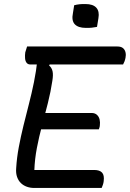

<svg xmlns="http://www.w3.org/2000/svg" viewBox="-20 -930 642 950"><path d="M347 -904Q353 -906 360 -907Q367 -908 374 -909Q381 -910 388.5 -910Q396 -910 403 -910Q440 -910 456.5 -892Q473 -874 467 -840L460 -797Q454 -796 447.5 -795Q441 -794 434 -793Q427 -792 419.5 -792Q412 -792 405 -792Q367 -792 350 -810Q333 -828 341 -866ZM114 -700H560Q579 -700 588.5 -692Q598 -684 601 -671Q604 -658 601 -644Q599 -634 596 -626Q593 -618 589 -611H130Q118 -611 111.5 -619.5Q105 -628 104 -642Q103 -656 105 -671Q108 -680 110 -687Q112 -694 114 -700ZM168 -371H433Q450 -371 460 -361.5Q470 -352 473 -338Q476 -324 474 -309Q474 -305 473 -302Q472 -299 471 -296Q470 -293 469 -290H154ZM149 0Q130 0 113 -6Q96 -12 83.5 -24Q71 -36 64.5 -54.5Q58 -73 60 -97Q63 -149 73 -202Q83 -255 96 -308Q109 -361 123 -415Q137 -469 148 -523.5Q159 -578 165 -633L239 -636L223 -606Q236 -595 240 -577.5Q244 -560 239 -530Q231 -476 217 -420.5Q203 -365 188 -309Q173 -253 162.5 -198Q152 -143 150 -89H446Q473 -89 485 -76Q497 -63 493 -33Q492 -24 489 -15.5Q486 -7 483 0Z"/></svg>

Font: Rec Mono Duotone
Style: Italic
Weight: 400
Italic angle: -10°
Monospace: yes
Version: Version 1.085; ttfautohint (v1.8.4.7-5d5b)